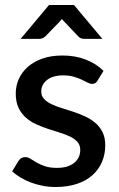

<svg xmlns="http://www.w3.org/2000/svg" viewBox="-20 -740 476 768"><path d="M370 -417.5 394 -456.5C375 -475.5 351.5 -490.5 323.5 -501.5C295.5 -512.5 264.3 -518 230 -518C199.7 -518 172.9 -513.9 149.8 -505.8C126.6 -497.6 107.1 -486.5 91.2 -472.5C75.4 -458.5 63.4 -442.3 55.2 -424C47.1 -405.7 43 -386.3 43 -366C43 -343.7 46.7 -324.7 54 -309.2C61.3 -293.7 71.1 -280.6 83.2 -269.7C95.4 -258.9 109.2 -250 124.8 -243C140.2 -236 156 -229.8 172 -224.5C188 -219.2 203.8 -214.2 219.2 -209.5C234.8 -204.8 248.6 -199.5 260.8 -193.5C272.9 -187.5 282.7 -180.3 290 -172C297.3 -163.7 301 -153 301 -140C301 -130.3 299.2 -121.2 295.5 -112.7C291.8 -104.2 286.2 -96.7 278.5 -90C270.8 -83.3 261.2 -78.1 249.5 -74.2C237.8 -70.4 224 -68.5 208 -68.5C188.7 -68.5 172.5 -70.7 159.5 -75.2C146.5 -79.7 135.4 -84.7 126.3 -90C117.1 -95.3 109.1 -100.2 102.3 -104.7C95.4 -109.2 88.5 -111.5 81.5 -111.5C74.8 -111.5 69.3 -110.1 64.8 -107.2C60.3 -104.4 56.5 -100.5 53.5 -95.5L28.5 -54.5C38.5 -45.5 49.9 -37.2 62.8 -29.5C75.6 -21.8 89.4 -15.2 104.3 -9.7C119.1 -4.2 134.8 0.1 151.3 3.3C167.8 6.4 184.8 8 202.5 8C234.5 8 262.9 3.8 287.8 -4.5C312.6 -12.8 333.3 -24.5 350 -39.5C366.7 -54.5 379.3 -72.2 388 -92.5C396.7 -112.8 401 -135 401 -159C401 -179.7 397.3 -197.2 390 -211.7C382.7 -226.2 373 -238.6 361 -248.7C349 -258.9 335.3 -267.5 320 -274.5C304.7 -281.5 289 -287.7 273 -293C257 -298.3 241.3 -303.3 226 -308C210.7 -312.7 197 -317.9 185 -323.7C173 -329.6 163.3 -336.5 156 -344.5C148.7 -352.5 145 -362.5 145 -374.5C145 -383.5 147 -391.9 151 -399.7C155 -407.6 160.8 -414.4 168.3 -420.2C175.8 -426.1 184.9 -430.6 195.8 -433.8C206.6 -436.9 218.7 -438.5 232 -438.5C248.3 -438.5 262.6 -436.8 274.8 -433.2C286.9 -429.8 297.5 -425.8 306.5 -421.5C315.5 -417.2 323.3 -413.2 330 -409.8C336.7 -406.2 342.8 -404.5 348.5 -404.5C353.5 -404.5 357.7 -405.5 361 -407.5C364.3 -409.5 367.3 -412.8 370 -417.5ZM389.5 -584.5 276 -720H176L62.5 -584.5H137C141.7 -584.5 146.2 -585.4 150.5 -587.2C154.8 -589.1 158.8 -591.8 162.5 -595.5L218.5 -653.5C221.5 -656.5 224.5 -660 227.5 -664C229.2 -662 230.8 -660.2 232.3 -658.5C233.8 -656.8 235.3 -655.2 237 -653.5L292 -595.5C296.3 -590.8 300.6 -587.8 304.8 -586.5C308.9 -585.2 313.2 -584.5 317.5 -584.5Z"/></svg>

Font: Lato Semibold
Style: Regular
Weight: 600
Designer: Lukasz Dziedzic
Foundry: tyPoland Lukasz Dziedzic
Version: Version 2.006; 2014-01-15